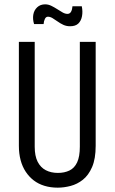

<svg xmlns="http://www.w3.org/2000/svg" viewBox="-20 -853 528 885"><path d="M246 12Q213 12 185 3.5Q157 -5 135.5 -21.5Q114 -38 98.5 -61.5Q83 -85 75 -115Q67 -145 67 -181V-660H140V-177Q140 -134 153.5 -107.5Q167 -81 191 -68.5Q215 -56 247 -56Q277 -56 300 -67Q323 -78 335.5 -104.5Q348 -131 348 -177V-660H421V-181Q421 -121 404.5 -83Q388 -45 362 -24.5Q336 -4 305.5 4Q275 12 246 12ZM303 -732Q286 -732 272 -738.5Q258 -745 245.5 -754Q233 -763 222 -769.5Q211 -776 201 -776Q192 -776 187 -766Q182 -756 181 -742H137Q130 -765 133.5 -785.5Q137 -806 151.5 -819.5Q166 -833 188 -833Q203 -833 217 -826Q231 -819 243.5 -811Q256 -803 268 -796Q280 -789 291 -789Q302 -789 307.5 -799Q313 -809 314 -824H357Q362 -800 358 -778.5Q354 -757 341 -744.5Q328 -732 303 -732Z"/></svg>

Font: Bricolage Grotesque Condensed Light
Style: Regular
Weight: 300
Width: 3
Designer: Mathieu Triay
Foundry: Atelier Triay
Version: Version 1.000;gftools[0.9.30]